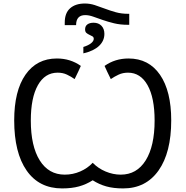

<svg xmlns="http://www.w3.org/2000/svg" viewBox="-20 -1053 1048 1083"><path d="M709 -975.1V-913.1H701.2Q658.7 -913.1 623.5 -921.6Q588.4 -930.2 559.1 -940.4Q529.8 -950.7 505.6 -959.2Q481.4 -967.8 460.9 -967.8Q409.2 -967.8 409.2 -911.1H345.2V-925.8Q345.2 -979.5 375.5 -1006.3Q405.8 -1033.2 459 -1033.2Q487.3 -1033.2 514.9 -1024.2Q542.5 -1015.1 571.5 -1004.2Q600.6 -993.2 632.8 -984.1Q665 -975.1 703.1 -975.1ZM345.2 -67.9Q391.1 -67.9 432.6 -85.9Q474.1 -104 502.9 -134.8Q533.2 -103.5 575.4 -85.7Q617.7 -67.9 661.1 -67.9Q751.5 -67.9 801.8 -148.4Q852.1 -229 852.1 -373Q852.1 -502 812.3 -572.5Q772.5 -643.1 702.1 -643.1Q672.9 -643.1 649.2 -632.1Q625.5 -621.1 605 -606.9Q583 -650.9 569.8 -681.2Q628.9 -723.1 705.1 -723.1Q819.3 -723.1 882.6 -631.1Q945.8 -539.1 945.8 -374Q945.8 -192.4 874.3 -91.3Q802.7 9.8 674.8 9.8Q619.6 9.8 579.1 -1.7Q538.6 -13.2 502.9 -36.1Q466.3 -12.7 425.5 -1.5Q384.8 9.8 330.1 9.8Q200.7 9.8 130.4 -90.8Q60.1 -191.4 60.1 -374Q60.1 -540.5 123.8 -631.8Q187.5 -723.1 300.8 -723.1Q377 -723.1 436 -681.2Q422.9 -650.9 400.9 -606.9Q380.9 -621.1 357.7 -632.1Q334.5 -643.1 305.2 -643.1Q233.4 -643.1 193.6 -572.3Q153.8 -501.5 153.8 -373Q153.8 -229 204.1 -148.4Q254.4 -67.9 345.2 -67.9ZM568.8 -861.8Q568.8 -822.8 538.8 -794.2Q508.8 -765.6 450.2 -752V-788.1Q478.5 -796.9 493.7 -809.1Q508.8 -821.3 508.8 -834Q508.8 -843.8 501.2 -848.1Q493.7 -852.5 484.4 -856.7Q475.1 -860.8 467.5 -867.2Q460 -873.5 460 -887.2Q460 -905.8 472.9 -915.3Q485.8 -924.8 507.8 -924.8Q535.6 -924.8 552.2 -907.7Q568.8 -890.6 568.8 -861.8Z"/></svg>

Font: Noto Sans Southeast Asian
Style: Regular
Weight: 400
Designer: Monotype Design Team
Foundry: Monotype Imaging Inc.
Version: Version 1.06 uh; ttfautohint (v1.4.1)